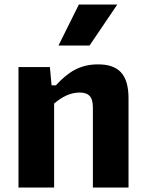

<svg xmlns="http://www.w3.org/2000/svg" viewBox="-20 -842 660 862"><path d="M557 0V-401C557 -508.5 512 -553 420 -553C340.5 -553 287 -520 231 -459H211.5L204 -541H63V0H223V-377C257.5 -406.5 295 -426.5 337.5 -426.5C374 -426.5 397 -412 397 -360V0ZM242.5 -637.5 334 -821.5H506.5L382 -637.5Z"/></svg>

Font: Monaspace Neon ExtraBold
Style: Regular
Weight: 800
Designer: Riley Cran & the Lettermatic Team
Foundry: Lettermatic
Version: Version 1.200 (Monaspace Neon)